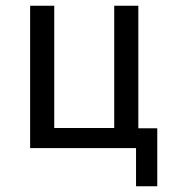

<svg xmlns="http://www.w3.org/2000/svg" viewBox="-20 -516 611 669"><path d="M454 133V0H85V-496H169V-70H378V-496H462V-69H528V133Z"/></svg>

Font: Nunito Sans 7pt Condensed
Style: Regular
Weight: 400
Width: 3
Designer: Vernon Adams
Foundry: Vernon Adams
Version: Version 3.101;gftools[0.9.27]